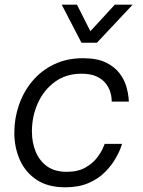

<svg xmlns="http://www.w3.org/2000/svg" viewBox="-20 -788 608 818"><path d="M327 -606 243 -768H308L365 -655L469 -768H545L393 -606ZM258 10Q184 10 136 -22Q88 -54 64.5 -107Q41 -160 41 -223Q41 -283 60.5 -340Q80 -397 117.5 -442Q155 -487 209.5 -513.5Q264 -540 333 -540Q394 -540 431.5 -521.5Q469 -503 489.5 -475.5Q510 -448 518 -420Q526 -392 527.5 -373.5Q529 -355 529 -355H456Q456 -355 455.5 -367Q455 -379 449.5 -397Q444 -415 430.5 -432.5Q417 -450 392 -462Q367 -474 327 -474Q261 -474 213.5 -439Q166 -404 141 -348Q116 -292 116 -228Q116 -181 132 -142Q148 -103 180.5 -79.5Q213 -56 264 -56Q312 -56 343.5 -74Q375 -92 393 -115.5Q411 -139 418.5 -157Q426 -175 426 -175H500Q500 -175 493.5 -156.5Q487 -138 471 -110.5Q455 -83 427.5 -55Q400 -27 358 -8.5Q316 10 258 10Z"/></svg>

Font: Be Vietnam Pro Light
Style: Italic
Weight: 300
Italic angle: -12°
Designer: Lam Bao, Tony Le, Vietanh Nguyen
Foundry: Yellow Type Foundry
Version: Version 1.002; ttfautohint (v1.8.3)